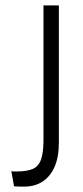

<svg xmlns="http://www.w3.org/2000/svg" viewBox="-20 -680 309 711"><path d="M32 10 22 -46Q27 -45 31.5 -45Q36 -45 40 -45Q80 -45 101.5 -54.5Q123 -64 132 -89.5Q141 -115 141 -161V-660H198V-152Q198 -98 182 -62Q166 -26 137.5 -7.5Q109 11 70 11Q63 11 55.5 11Q48 11 32 10Z"/></svg>

Font: Bricolage Grotesque Condensed ExtraLight
Style: Regular
Weight: 250
Width: 3
Designer: Mathieu Triay
Foundry: Atelier Triay
Version: Version 1.000;gftools[0.9.30]